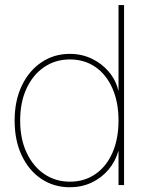

<svg xmlns="http://www.w3.org/2000/svg" viewBox="-20 -748 594 776"><path d="M262.2 8.8Q197.8 8.8 147.2 -24.9Q96.7 -58.6 67.9 -119.4Q39.1 -180.2 39.1 -260.7Q39.1 -340.8 68.1 -401.6Q97.2 -462.4 147.7 -496.3Q198.2 -530.3 262.2 -530.3Q310.1 -530.3 350.6 -511Q391.1 -491.7 419.4 -458.5Q447.8 -425.3 458 -382.8H459V-727.5H481.4V0H459V-136.7H458Q446.3 -95.2 418.2 -62Q390.1 -28.8 350.1 -10Q310.1 8.8 262.2 8.8ZM262.2 -13.7Q321.3 -13.7 365.7 -44.4Q410.2 -75.2 434.6 -130.9Q459 -186.5 459 -260.7Q459 -335.4 434.3 -391.1Q409.7 -446.8 365.5 -477.3Q321.3 -507.8 262.2 -507.8Q204.6 -507.8 159.2 -477.3Q113.8 -446.8 87.6 -391.1Q61.5 -335.4 61.5 -260.7Q61.5 -186.5 87.6 -130.9Q113.8 -75.2 159.2 -44.4Q204.6 -13.7 262.2 -13.7Z"/></svg>

Font: Inter 28pt Thin
Style: Regular
Weight: 250
Designer: Rasmus Andersson
Foundry: rsms
Version: Version 4.001;git-66647c0bb